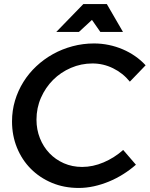

<svg xmlns="http://www.w3.org/2000/svg" viewBox="-20 -922 740 950"><path d="M445.5 -707Q482.5 -707 518.5 -699.5Q554.5 -692 587.2 -678Q620 -664 648.8 -644Q677.5 -624 700.5 -599L622.5 -518Q588 -560.5 539.5 -584.2Q491 -608 437.5 -608Q381.5 -608 331 -586.2Q280.5 -564.5 242.8 -526.8Q205 -489 182.8 -438.5Q160.5 -388 160.5 -330Q160.5 -281 177.5 -238.2Q194.5 -195.5 224.5 -164Q254.5 -132.5 296 -114.2Q337.5 -96 386.5 -96Q439.5 -96 492.5 -118.5Q545.5 -141 589.5 -180L652.5 -107Q623 -81 589 -59.8Q555 -38.5 518.5 -23.5Q482 -8.5 444.2 -0.2Q406.5 8 369.5 8Q297.5 8 237 -17.2Q176.5 -42.5 132.5 -86.8Q88.5 -131 64 -191.2Q39.5 -251.5 39.5 -321Q39.5 -375 54.2 -424.2Q69 -473.5 95.8 -516.5Q122.5 -559.5 160 -594.5Q197.5 -629.5 242.5 -654.5Q287.5 -679.5 339 -693.2Q390.5 -707 445.5 -707ZM392.5 -902H508.5L588.5 -764H476.5L435 -823.5L370.5 -764H258.5Z"/></svg>

Font: Argentum Sans
Style: Italic
Weight: 400
Italic angle: -11.3099°
Designer: Julieta Ulanovsky, Owen Earl, Rasmus Andersson, Cristiano Sobral
Foundry: The Argentum Sans Project Authors
Version: Version 3.131; ttfautohint (v1.8.4.7-5d5b-dirty)